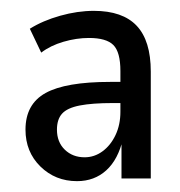

<svg xmlns="http://www.w3.org/2000/svg" viewBox="-20 -734 332 354"><path d="M122 -400Q82 -400 54.5 -427Q27 -454 27 -495Q27 -542 64 -562.5Q101 -583 183 -583H211V-544H188Q150 -544 127 -539.5Q104 -535 94.5 -524.5Q85 -514 85 -495Q85 -472 99.5 -458Q114 -444 136 -444Q154 -444 169 -455Q184 -466 193 -485Q202 -504 202 -528V-603Q202 -638 189 -651Q176 -664 144 -664Q121 -664 97 -657Q73 -650 56 -637L35 -681Q59 -696 91 -705Q123 -714 153 -714Q206 -714 232 -686.5Q258 -659 258 -602V-405H204V-479H207Q198 -440 176 -420Q154 -400 122 -400Z"/></svg>

Font: Nunito Sans 10pt Condensed Medium
Style: Regular
Weight: 500
Width: 3
Designer: Vernon Adams
Foundry: Vernon Adams
Version: Version 3.101;gftools[0.9.27]